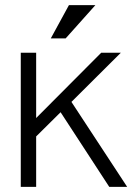

<svg xmlns="http://www.w3.org/2000/svg" viewBox="-20 -723 540 744"><path d="M60.5 1H120.1V-194.3L214.8 -288.1L403.3 1H472.7L256.8 -328.1L448.2 -518.6H372.1L120.1 -265.6V-518.6H60.5ZM349.6 -703.1H247.1L176.8 -574.2H234.4Z"/></svg>

Font: DotumChe
Style: Regular
Weight: 400
Monospace: yes
Version: Version 2.21